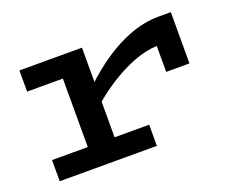

<svg xmlns="http://www.w3.org/2000/svg" viewBox="-85 -625 936 767"><g transform="rotate(-20 383.0 -241.5)"><path d="M271 -200V-280Q328 -340 390 -385.5Q452 -431 517.5 -457Q583 -483 648 -483H699V-265H600V-375Q555 -374 501 -353.5Q447 -333 388.5 -295Q330 -257 271 -200ZM51 0V-90H464V0ZM203 -27V-471H317V-27ZM51 -381V-471H310V-381Z"/></g></svg>

Font: BioRhyme SemiExpanded Medium
Style: Regular
Weight: 500
Width: 6
Designer: Aoife Mooney
Foundry: Aoife Mooney Type
Version: Version 1.600;gftools[0.9.33]